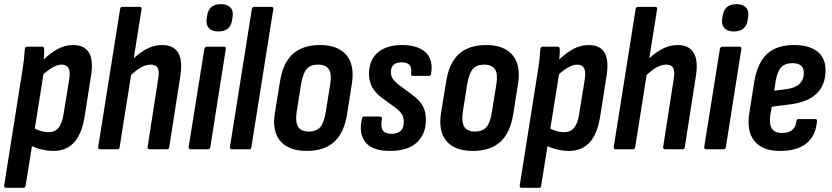

<svg xmlns="http://www.w3.org/2000/svg" viewBox="-30 -716 3990 921"><path d="M226 8Q198 8 165.5 0Q133 -8 112 -22L124 -106Q142 -95 162.5 -88.5Q183 -82 203 -82Q233 -82 250.5 -102.5Q268 -123 275 -169L302 -335Q308 -373 298.5 -389.5Q289 -406 265 -406Q244 -406 218 -390Q192 -374 162 -345L163 -415Q205 -457 242.5 -478.5Q280 -500 320 -500Q376 -500 397.5 -462.5Q419 -425 406 -348L377 -164Q364 -76 326.5 -34Q289 8 226 8ZM0 185Q-11 185 -10 174L76 -369Q82 -406 85 -433Q88 -460 89 -480Q90 -492 101 -492H172Q182 -492 182 -480Q183 -464 180.5 -440.5Q178 -417 176 -400L180 -369L93 174Q92 185 82 185Z M450 0Q439 0 441 -11L546 -672Q548 -683 557 -683H640Q651 -683 649 -672L544 -11Q543 0 533 0ZM688 0Q677 0 678 -11L729 -339Q735 -375 726 -390.5Q717 -406 693 -406Q670 -406 644.5 -391.5Q619 -377 588 -346V-413Q627 -455 666.5 -477.5Q706 -500 747 -500Q802 -500 824.5 -463Q847 -426 835 -351L782 -11Q781 0 770 0Z M886 0Q874 0 875 -11L950 -480Q952 -492 962 -492H1044Q1055 -492 1053 -480L979 -11Q977 0 968 0ZM1017 -565Q988 -565 973 -580Q958 -595 961 -623L963 -637Q970 -696 1030 -696Q1060 -696 1075 -680.5Q1090 -665 1086 -637L1084 -623Q1077 -565 1017 -565Z M1082 0Q1071 0 1073 -11L1178 -672Q1180 -683 1189 -683H1272Q1283 -683 1281 -672L1176 -11Q1175 0 1165 0Z M1441 8Q1355 8 1314.5 -39.5Q1274 -87 1289 -177L1313 -324Q1327 -414 1374.5 -457Q1422 -500 1506 -500Q1590 -500 1631 -452.5Q1672 -405 1658 -315L1635 -169Q1621 -79 1573 -35.5Q1525 8 1441 8ZM1451 -85Q1487 -85 1505.5 -105.5Q1524 -126 1532 -175L1554 -312Q1562 -361 1547.5 -383.5Q1533 -406 1496 -406Q1460 -406 1442 -386Q1424 -366 1415 -317L1393 -179Q1386 -131 1400 -108Q1414 -85 1451 -85Z M1840 8Q1757 8 1723.5 -33Q1690 -74 1706 -145Q1707 -157 1718 -157H1792Q1804 -157 1802 -145Q1795 -109 1806 -91.5Q1817 -74 1848 -74Q1877 -74 1892 -88.5Q1907 -103 1907 -130Q1907 -151 1899 -165.5Q1891 -180 1870 -197L1800 -248Q1771 -270 1755.5 -297.5Q1740 -325 1740 -361Q1740 -427 1781.5 -463.5Q1823 -500 1899 -500Q1974 -500 2011.5 -465Q2049 -430 2038 -364Q2037 -352 2027 -352H1951Q1940 -352 1942 -364Q1950 -417 1897 -417Q1845 -417 1845 -370Q1845 -352 1853.5 -339Q1862 -326 1883 -309L1948 -261Q1982 -236 1997.5 -208.5Q2013 -181 2013 -142Q2013 -72 1969 -32Q1925 8 1840 8Z M2238 8Q2152 8 2111.5 -39.5Q2071 -87 2086 -177L2110 -324Q2124 -414 2171.5 -457Q2219 -500 2303 -500Q2387 -500 2428 -452.5Q2469 -405 2455 -315L2432 -169Q2418 -79 2370 -35.5Q2322 8 2238 8ZM2248 -85Q2284 -85 2302.5 -105.5Q2321 -126 2329 -175L2351 -312Q2359 -361 2344.5 -383.5Q2330 -406 2293 -406Q2257 -406 2239 -386Q2221 -366 2212 -317L2190 -179Q2183 -131 2197 -108Q2211 -85 2248 -85Z M2699 8Q2671 8 2638.5 0Q2606 -8 2585 -22L2597 -106Q2615 -95 2635.5 -88.5Q2656 -82 2676 -82Q2706 -82 2723.5 -102.5Q2741 -123 2748 -169L2775 -335Q2781 -373 2771.5 -389.5Q2762 -406 2738 -406Q2717 -406 2691 -390Q2665 -374 2635 -345L2636 -415Q2678 -457 2715.5 -478.5Q2753 -500 2793 -500Q2849 -500 2870.5 -462.5Q2892 -425 2879 -348L2850 -164Q2837 -76 2799.5 -34Q2762 8 2699 8ZM2473 185Q2462 185 2463 174L2549 -369Q2555 -406 2558 -433Q2561 -460 2562 -480Q2563 -492 2574 -492H2645Q2655 -492 2655 -480Q2656 -464 2653.5 -440.5Q2651 -417 2649 -400L2653 -369L2566 174Q2565 185 2555 185Z M2923 0Q2912 0 2914 -11L3019 -672Q3021 -683 3030 -683H3113Q3124 -683 3122 -672L3017 -11Q3016 0 3006 0ZM3161 0Q3150 0 3151 -11L3202 -339Q3208 -375 3199 -390.5Q3190 -406 3166 -406Q3143 -406 3117.5 -391.5Q3092 -377 3061 -346V-413Q3100 -455 3139.5 -477.5Q3179 -500 3220 -500Q3275 -500 3297.5 -463Q3320 -426 3308 -351L3255 -11Q3254 0 3243 0Z M3359 0Q3347 0 3348 -11L3423 -480Q3425 -492 3435 -492H3517Q3528 -492 3526 -480L3452 -11Q3450 0 3441 0ZM3490 -565Q3461 -565 3446 -580Q3431 -595 3434 -623L3436 -637Q3443 -696 3503 -696Q3533 -696 3548 -680.5Q3563 -665 3559 -637L3557 -623Q3550 -565 3490 -565Z M3712 8Q3627 8 3588.5 -40Q3550 -88 3565 -178L3588 -323Q3603 -414 3649 -457Q3695 -500 3779 -500Q3851 -500 3890.5 -469Q3930 -438 3930 -380Q3930 -309 3888 -268Q3846 -227 3765 -216L3672 -204L3665 -163Q3659 -120 3673 -99Q3687 -78 3722 -78Q3751 -78 3769 -92Q3787 -106 3790 -134Q3791 -145 3801 -145H3879Q3891 -145 3889 -134Q3883 -64 3838 -28Q3793 8 3712 8ZM3684 -281 3747 -289Q3787 -295 3806.5 -315Q3826 -335 3826 -366Q3826 -390 3812 -401.5Q3798 -413 3771 -413Q3736 -413 3717.5 -393.5Q3699 -374 3691 -328Z"/></svg>

Font: Sofia Sans Condensed
Style: Bold Italic
Weight: 700
Italic angle: -9°
Version: Version 4.100